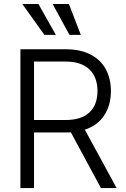

<svg xmlns="http://www.w3.org/2000/svg" viewBox="-20 -958 640 978"><path d="M84 -707H315.4Q389.6 -707 441.4 -680.2Q493.2 -653.3 519 -605.2Q544.9 -557.1 544.9 -494.1Q544.9 -421.9 511 -370.4Q477.1 -318.8 412.1 -297.4L574.2 0H494.1L340.8 -284.2L316.4 -283.2H153.3V0H84ZM313.5 -346.7Q394.5 -346.7 435.5 -385.5Q476.6 -424.3 476.6 -494.1Q476.6 -564.5 435.3 -604.5Q394 -644.5 312.5 -644.5H153.3V-346.7ZM93.8 -937.5H175.8L264.6 -780.3H206.1ZM248 -937.5H331.1L391.6 -780.3H334Z"/></svg>

Font: Pretendard Light
Style: Regular
Weight: 300
Designer: Base glyphs from Inter by Rasmus Andersson; Hangeul glyphs from Noto Sans CJK(Source Han Sans) by Jang Soo-young and Kan
Foundry: Kil Hyung-jin
Version: Version 1.309